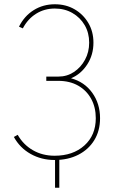

<svg xmlns="http://www.w3.org/2000/svg" viewBox="-20 -740 539 900"><path d="M238 140V5L258 -6V140ZM236 10Q174 10 123.5 -18.5Q73 -47 45 -98L63 -108Q89 -62 134 -36Q179 -10 236 -10Q322 -10 375.5 -58Q429 -106 429 -186Q429 -237 407.5 -276.5Q386 -316 346.5 -338.5Q307 -361 253 -361H197V-381H254Q294 -381 326.5 -402.5Q359 -424 378.5 -460Q398 -496 398 -540Q398 -586 377 -622Q356 -658 319.5 -679Q283 -700 237 -700Q188 -700 149 -675.5Q110 -651 87 -607L69 -615Q94 -665 138 -692.5Q182 -720 237 -720Q289 -720 329.5 -696.5Q370 -673 394 -632.5Q418 -592 418 -540Q418 -483 389 -438Q360 -393 313 -373Q376 -356 412.5 -305Q449 -254 449 -186Q449 -127 422 -83Q395 -39 347 -14.5Q299 10 236 10Z"/></svg>

Font: Raleway Thin
Style: Regular
Weight: 100
Designer: Matt McInerney, Pablo Impallari, Rodrigo Fuenzalida
Foundry: Matt McInerney, Pablo Impallari, Rodrigo Fuenzalida
Version: Version 4.026